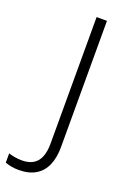

<svg xmlns="http://www.w3.org/2000/svg" viewBox="-257 -771 677 1010"><g transform="rotate(20 82.0 -266.0)"><path d="M-11 182Q-37 182 -55.5 178Q-74 174 -88 169V117Q-73 122 -53.5 125.5Q-34 129 -12 129Q24 129 49 114.5Q74 100 86.5 70Q99 40 99 -5V-714H157V-7Q157 52 138.5 94.5Q120 137 82.5 159.5Q45 182 -11 182Z"/></g></svg>

Font: Noto Sans Hebrew Light
Style: Regular
Weight: 300
Designer: Monotype Design Team
Foundry: Monotype Imaging Inc.
Version: Version 2.003